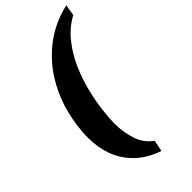

<svg xmlns="http://www.w3.org/2000/svg" viewBox="-283 -830 1027 1027"><g transform="rotate(-45 230.5 -316.5)"><path d="M270 139Q190 111 139.5 62Q89 13 65.5 -50.5Q42 -114 42 -186Q42 -279 67.5 -372.5Q93 -466 145 -547.5Q197 -629 276 -688Q355 -747 461 -772L451 -709Q389 -675 345 -620Q301 -565 272 -499Q243 -433 226.5 -366Q210 -299 203 -239.5Q196 -180 196 -139Q196 -78 215 -19Q234 40 283 75Z"/></g></svg>

Font: Noto Serif Tamil
Style: Bold Italic
Weight: 700
Italic angle: -12°
Designer: Indian Type Foundry, Tom Grace, and the Monotype Design Team
Foundry: Monotype Imaging Inc.
Version: Version 2.003; ttfautohint (v1.8.4.7-5d5b)